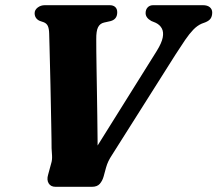

<svg xmlns="http://www.w3.org/2000/svg" viewBox="-20 -720 838 740"><path d="M541.2 -669.5Q541.2 -683.1 549.2 -691.6Q557.2 -700 570.4 -700H761.6Q779.6 -700 788.7 -692.1Q797.9 -684.2 797.9 -672Q797.9 -657.7 791.9 -648.8Q785.9 -639.9 771.4 -634L757.3 -628.8Q740.2 -621.3 725 -605.6Q709.9 -589.9 693.6 -566.1Q677.4 -542.2 656.5 -509.8L411.9 -123Q403.5 -110.3 398 -99Q392.6 -87.8 388.7 -74.1L379.2 -39.3Q374.6 -23.1 364.6 -11.5Q354.6 0 334 0H194.3Q175.6 0 167.6 -13.3Q159.5 -26.6 165.4 -46.6L177.2 -89.9Q181.5 -103.1 180.6 -120Q179.6 -136.9 178.8 -148.7Q178.9 -159 178.5 -183.2Q178.1 -207.4 177.5 -240.8Q176.8 -274.2 176.1 -313.2Q175.4 -352.3 174.5 -392.6Q173.5 -432.9 172.6 -470.7Q171.6 -508.5 170.9 -539.7Q170.1 -570.8 169.5 -591.4Q169 -609.7 164.3 -619.9Q159.6 -630.1 147.9 -634.5L133.5 -639.4Q124.2 -643.2 118.9 -650.8Q113.5 -658.4 113.5 -669.1Q113.5 -681.9 125.3 -691Q137.1 -700 153 -700H402.4Q416.3 -700 424 -693Q431.8 -685.9 431.8 -672.8Q431.8 -658.9 425.3 -650.5Q418.8 -642.1 406.2 -638.7L380.8 -633Q365.3 -629.4 357.9 -615Q350.6 -600.6 351 -568.8Q351 -551.7 351.2 -521.4Q351.5 -491 352.2 -451.5Q352.9 -412 353.6 -366.5Q354.3 -321.1 355 -273Q355.8 -225 356.1 -177.8Q356.5 -130.6 356.6 -88L298.4 -66.7L584.3 -523.9Q603 -554.1 607.1 -575.1Q611.2 -596 603.9 -610Q596.7 -624 580.5 -632L563.1 -639.2Q541.2 -651.5 541.2 -669.5Z"/></svg>

Font: Fraunces Wonky
Style: Italic
Weight: 900
Italic angle: -16°
Version: Version 1.000;[b76b70a41]